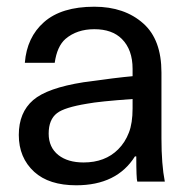

<svg xmlns="http://www.w3.org/2000/svg" viewBox="-20 -541 568 572"><path d="M261 -521Q351 -521 407 -471Q461 -423 461 -325V-129Q461 -51 471 0H389Q386 -8 386 -75H382Q328 11 207 11Q126 11 82 -29Q36 -71 36 -139Q36 -206 79 -243Q121 -279 229 -296Q329 -310 375 -314V-336Q375 -393 343 -425Q314 -454 261 -454Q209 -454 175 -425Q150 -403 143 -354H54Q60 -430 111 -475Q163 -521 261 -521ZM375 -218V-246Q276 -239 239 -232Q172 -221 150 -204Q125 -185 125 -143Q125 -102 154 -79Q182 -57 229 -57Q293 -57 332 -96Q353 -117 364 -146Q375 -174 375 -218Z"/></svg>

Font: CST
Style: Regular
Weight: 400
Version: Version 1.00